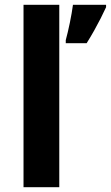

<svg xmlns="http://www.w3.org/2000/svg" viewBox="-20 -780 462 800"><path d="M227 0H78V-760H227ZM422 -750Q412 -728 399.5 -703.5Q387 -679 372.5 -653Q358 -627 341 -600H254V-613Q258 -628 262.5 -646.5Q267 -665 271 -685Q275 -705 278.5 -724.5Q282 -744 284 -760H422Z"/></svg>

Font: Noto Sans Thai
Style: Bold
Weight: 700
Designer: Monotype Design Team
Foundry: Monotype Imaging Inc.
Version: Version 2.001